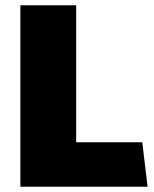

<svg xmlns="http://www.w3.org/2000/svg" viewBox="-20 -706 584 726"><path d="M57 0V-686H268V-168H518L538 0Z"/></svg>

Font: Chivo Medium Black
Style: Regular
Weight: 900
Version: Version 2.002